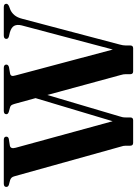

<svg xmlns="http://www.w3.org/2000/svg" viewBox="129 -870 740 1039"><g transform="rotate(-90 499.5 -350.0)"><path d="M809 -686Q809 -700 827.5 -700H981Q999 -700 999 -686Q999 -677.5 985.5 -671.5L968 -665Q951 -658 937.8 -642.5Q924.5 -627 917.5 -599L778.5 -72.5Q776 -62.5 774.8 -56Q773.5 -49.5 773.5 -41V-16Q773.5 0 758.5 0H633Q618 0 618 -16V-41Q618 -47.5 617 -53.2Q616 -59 613 -69.5L505.5 -464.5L389.5 -72.5Q387 -65 385.5 -57.8Q384 -50.5 384 -41V-16Q384 0 369 0H246.5Q231 0 231 -16V-41Q231 -48 229.8 -53.2Q228.5 -58.5 225.5 -69L66 -641Q63 -652.5 58.2 -657.5Q53.5 -662.5 45.5 -665.5L19.5 -672.5Q8 -676 8 -686.5Q8 -700 26 -700H262Q280 -700 280 -686.5Q280 -676 268.5 -673L231 -667Q212.5 -663 220 -635.5L363.5 -111L488.5 -528L457.5 -641Q453.5 -654.5 449.8 -659.2Q446 -664 439 -666L414 -673Q401.5 -677 401.5 -686Q401.5 -700 419.5 -700H652Q670 -700 670 -686Q670 -676 656.5 -672L622 -666Q612 -664 609.5 -657.2Q607 -650.5 611.5 -635.5L751.5 -110L882 -603Q888 -627.5 880 -643.2Q872 -659 844.5 -667L821.5 -672.5Q809 -676.5 809 -686Z"/></g></svg>

Font: Fraunces 72pt SemiBold
Style: Regular
Weight: 600
Version: Version 1.000;[b76b70a41]